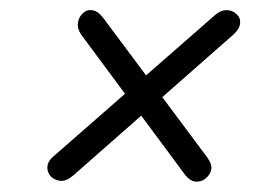

<svg xmlns="http://www.w3.org/2000/svg" viewBox="-20 -456 546 379"><path d="M125 -110Q111 -98 99.5 -99Q88 -100 80 -108Q73 -116 73.5 -126.5Q74 -137 84 -146L403 -425Q415 -436 427 -436Q439 -436 447 -428Q455 -421 454 -410Q453 -399 441 -388ZM346 -110 140 -388Q132 -400 134 -412Q136 -424 145 -431Q153 -438 164 -435.5Q175 -433 185 -419L390 -144Q399 -131 397 -121Q395 -111 385 -103Q377 -97 366.5 -97.5Q356 -98 346 -110Z"/></svg>

Font: Edu VIC WA NT Beginner
Style: Regular
Weight: 400
Designer: Tina and Corey Anderson
Foundry: Google for Education
Version: Version 1.003